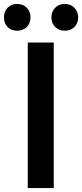

<svg xmlns="http://www.w3.org/2000/svg" viewBox="-47 -955 417 975"><path d="M94 0V-739H226V0ZM40 -799Q10 -799 -8.5 -818Q-27 -837 -27 -867Q-27 -896 -8.5 -915.5Q10 -935 40 -935Q70 -935 89 -915.5Q108 -896 108 -867Q108 -837 89 -818Q70 -799 40 -799ZM282 -799Q252 -799 233 -818Q214 -837 214 -867Q214 -896 233 -915.5Q252 -935 282 -935Q312 -935 331 -915.5Q350 -896 350 -867Q350 -837 331 -818Q312 -799 282 -799Z"/></svg>

Font: Noto Sans SC SemiBold
Style: Regular
Weight: 600
Designer: Ryoko NISHIZUKA 西塚涼子 (kana, bopomofo & ideographs); Paul D. Hunt (Latin, Greek & Cyrillic); Sandoll Communications 산돌커뮤니
Foundry: Adobe
Version: Version 2.004-H2;hotconv 1.0.118;makeotfexe 2.5.65603